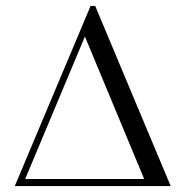

<svg xmlns="http://www.w3.org/2000/svg" viewBox="-20 -627 637 647"><path d="M300.8 -606.9 555.2 0H29.8L285.2 -606.9ZM465.8 -23.9 266.1 -503.9 64.9 -23.9Z"/></svg>

Font: Unna Light
Style: Regular
Weight: 300
Designer: Jorge de Buen Unna
Foundry: Omnibus-Type
Version: Version 2.007;PS 002.007;hotconv 1.0.88;makeotf.lib2.5.64775